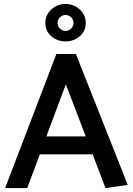

<svg xmlns="http://www.w3.org/2000/svg" viewBox="-20 -954 674 974"><path d="M313 -934Q354 -934 384.5 -906Q415 -878 415 -838Q415 -796 384.5 -770Q354 -744 313 -744Q271 -744 240.5 -770Q210 -796 210 -838Q210 -878 240.5 -906Q271 -934 313 -934ZM313 -797Q329 -797 341 -809.5Q353 -822 353 -838Q353 -854 341 -866Q329 -878 313 -878Q296 -878 284 -866Q272 -854 272 -838Q272 -822 284 -809.5Q296 -797 313 -797ZM314 -526 215 -262H415ZM365 -680 628 -16 515 0 450 -171H182L118 0H6L266 -680Z"/></svg>

Font: Palanquin SemiBold
Style: Regular
Weight: 600
Designer: Pria Ravichandran
Version: Version 1.0.4